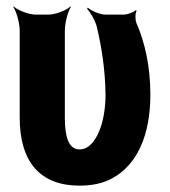

<svg xmlns="http://www.w3.org/2000/svg" viewBox="-20 -574 536 604"><path d="M230 10C269 10 303 3 331 -12C411 -54 453 -148 453 -276C453 -365 436 -440 409 -502C405 -512 405 -533 410 -540L407 -542C402 -536 380 -528 370 -528H313C293 -528 268 -540 256 -550L254 -546C264 -536 280 -509 285 -488C300 -424 311 -354 312 -276C312 -231 304 -188 291 -159C279 -131 260 -104 230 -104C193 -104 184 -151 184 -203V-478C184 -502 194 -539 203 -552L202 -554C190 -542 155 -528 132 -528H93C70 -528 35 -542 23 -554L22 -552C31 -539 42 -502 42 -478V-204C42 -65 106 10 230 10Z"/></svg>

Font: Asimov
Style: EdgeExtreme
Weight: 500
Designer: Google
Version: Version 2.000980: 2014